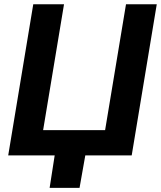

<svg xmlns="http://www.w3.org/2000/svg" viewBox="-20 -748 774 924"><path d="M613.8 0H19.5L140.1 -727.5H288.1L187.5 -121.6H485.8L586.4 -727.5H734.4ZM218.8 156.2 248 -31.2H396L362.8 156.2Z"/></svg>

Font: Inter 16pt
Style: Bold Italic
Weight: 700
Italic angle: -9.3988°
Version: Version 4.001;git-66647c0bb